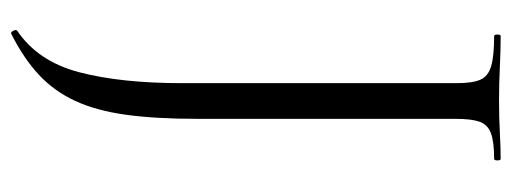

<svg xmlns="http://www.w3.org/2000/svg" viewBox="-314 -352 940 353"><g transform="rotate(90 156.5 -175.0)"><path d="M198 -67Q198 10 190.4 64.5Q182.8 119 164.9 157.5Q147 196 117 224Q87 252 41.4 275Q38.6 276 36.1 271Q33.6 266 35.8 264Q92.4 226 112.4 149.5Q132.4 73 132.4 -40V-544Q132.4 -573 126.1 -587.5Q119.8 -602 101.1 -607.5Q82.4 -613 45.8 -613Q43 -613 43 -619Q43 -625 45.8 -625Q72.4 -625 102.4 -623.5Q132.4 -622 164.2 -622Q196.8 -622 223.4 -623.5Q250 -625 271.6 -625Q274.4 -625 274.4 -619Q274.4 -613 271.6 -613Q240 -613 224.2 -607Q208.4 -601 203.2 -586Q198 -571 198 -542Z"/></g></svg>

Font: Cormorant Infant Light
Style: Regular
Weight: 300
Designer: Christian Thalmann (Catharsis Fonts)
Foundry: Catharsis Fonts
Version: Version 4.001